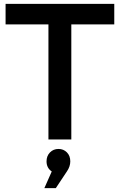

<svg xmlns="http://www.w3.org/2000/svg" viewBox="-20 -720 619 991"><path d="M8.8 -594.2V-700.2H569.8V-594.2H348.1V0H230V-594.2ZM209 251 247.1 165Q220.2 147 220.2 112.8Q220.2 85 237.8 66.9Q255.4 48.8 282.2 48.8Q307.6 48.8 325.2 66.4Q342.8 84 342.8 112.8Q342.8 139.6 325.2 165L268.1 251Z"/></svg>

Font: Trueno
Style: Rg
Weight: 400
Designer: Julieta Ulanovsky
Foundry: Julieta Ulanovsky
Version: Version 3.001b